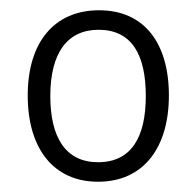

<svg xmlns="http://www.w3.org/2000/svg" viewBox="-20 -743 381 374"><path d="M309 -557C309 -659 261 -723 173 -723C86 -723 34 -661 34 -557C34 -454 84 -389 171 -389C260 -389 309 -456 309 -557ZM78 -556C78 -641 112 -685 172 -685C237 -685 264 -636 264 -556C264 -476 236 -427 171 -427C108 -427 78 -475 78 -556Z"/></svg>

Font: Noto Sans Khmer SemiCondensed Light
Style: Regular
Weight: 300
Width: 4
Designer: Danh Hong and the Monotype Design Team
Foundry: Monotype Imaging Inc.
Version: Version 2.004